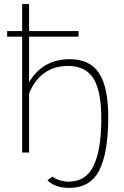

<svg xmlns="http://www.w3.org/2000/svg" viewBox="-20 -750 608 944"><path d="M319.8 173.8Q250.5 173.8 212.9 136.2L238.8 118.2Q252.9 130.9 275.6 137Q298.3 143.1 317.9 143.1Q360.4 143.1 390.9 123.5Q421.4 104 439.9 65.2Q458.5 26.4 467.5 -25.6Q476.6 -77.6 478 -147.9Q480.5 -293.5 442.1 -359.6Q403.8 -425.8 314.9 -425.8Q245.1 -425.8 196.5 -389.9Q147.9 -354 123 -290V0H88.9V-569.8H15.1V-597.2H88.9V-730H123V-597.2H366.2V-569.8H123V-346.2Q191.4 -459 321.8 -459Q422.4 -459 467.3 -389.9Q512.2 -320.8 512.2 -174.8Q512.2 0 468.3 86.9Q424.3 173.8 319.8 173.8Z"/></svg>

Font: Rawline ExtraLight
Style: Regular
Weight: 275
Designer: Matt McInerney, Pablo Impallari, Rodrigo Fuenzalida
Foundry: Matt McInerney, Pablo Impallari, Rodrigo Fuenzalida
Version: Version 4.020;PS 004.020;hotconv 1.0.88;makeotf.lib2.5.64775